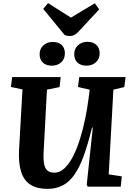

<svg xmlns="http://www.w3.org/2000/svg" viewBox="-20 -1197 839 1231"><path d="M677 -79 761 -66 754 0H543L536 -12L575 -379H570Q544 -273 517 -198.5Q490 -124 457 -77Q424 -30 381.5 -8Q339 14 284 14Q218 14 176 -12.5Q134 -39 116 -94Q98 -149 102 -232L124 -624L50 -639L58 -703H369L362 -639L281 -622L260 -229Q257 -178 262.5 -147.5Q268 -117 284 -103.5Q300 -90 329 -90Q364 -90 394 -118.5Q424 -147 449 -196Q474 -245 493 -306.5Q512 -368 526 -435Q540 -502 548 -567L555 -622L480 -639L488 -703H785L777 -639L707 -622ZM234 -850Q234 -884 258 -906Q282 -928 317 -928Q355 -928 375.5 -908.5Q396 -889 396 -855Q396 -819 372.5 -797.5Q349 -776 312 -776Q276 -776 255 -795.5Q234 -815 234 -850ZM456 -850Q456 -885 480.5 -907Q505 -929 540 -929Q577 -929 598 -909Q619 -889 619 -855Q619 -820 595 -798Q571 -776 535 -776Q498 -776 477 -795.5Q456 -815 456 -850ZM257 -1140 288 -1177 435 -1084 588 -1176 616 -1137 485 -996Q470 -980 457 -973Q444 -966 430 -966Q421 -966 412 -967.5Q403 -969 395 -972Z"/></svg>

Font: Literata 18pt
Style: Bold Italic
Weight: 700
Italic angle: -2°
Designer: Latin by Veronika Burian and Jose Scaglione. Greek by Irene Vlachou. Cyrillic by Vera Evstafieva
Foundry: TypeTogether
Version: Version 3.103;gftools[0.9.29]